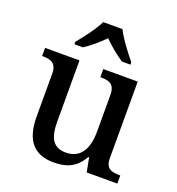

<svg xmlns="http://www.w3.org/2000/svg" viewBox="-139 -878 922 1001"><g transform="rotate(20 322.0 -378.0)"><path d="M161 -619V-606H208C243 -628 286 -665 316 -696C346 -665 390 -628 425 -606H472V-619C441 -657 391 -721 370 -766H263C242 -721 192 -657 161 -619ZM270 10C336 10 391 -8 430 -78H435L450 0H620V-45H616C573 -45 538 -52 538 -111V-536H347V-491H351C394 -491 428 -483 428 -421V-219C428 -123 393 -60 312 -60C237 -60 215 -111 215 -198V-536H24V-491H27C72 -491 105 -481 105 -422V-186C105 -50 162 10 270 10Z"/></g></svg>

Font: Noto Serif Georgian Medium
Style: Regular
Weight: 500
Designer: Monotype Design Team, Akaki Razmadze
Foundry: Google LLC
Version: Version 2.003